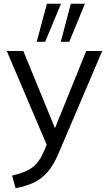

<svg xmlns="http://www.w3.org/2000/svg" viewBox="-20 -773 579 1020"><path d="M63 227 44 160Q114 144 150.5 117.5Q187 91 211 36L228 -4L16 -502H104L272 -92L438 -502H523L291 42Q264 106 231 143Q198 180 156.5 198.5Q115 217 63 227ZM303 -551 356 -753H431L348 -551ZM175 -551 229 -753H304L220 -551Z"/></svg>

Font: Mulish
Style: Regular
Weight: 400
Designer: Vernon Adams
Foundry: Vernon Adams
Version: Version 3.603; ttfautohint (v1.8.3)